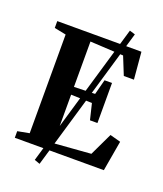

<svg xmlns="http://www.w3.org/2000/svg" viewBox="-166 -946 976 1149"><g transform="rotate(20 322.0 -371.0)"><path d="M189.5 83.5 460 -838 495.5 -827 224.5 96ZM106.5 -56V-684.5L32 -699.5V-743H568L583 -570.5H518.5L472.5 -684.5L260.5 -696V-407L394 -411L419 -507H466.5V-252H419L394.5 -353.5L260.5 -357.5V-48.5L495.5 -66.5L564.5 -211.5L632.5 -193L599 0H32V-42Z"/></g></svg>

Font: Merriweather 72pt
Style: Bold
Weight: 700
Version: Version 2.100